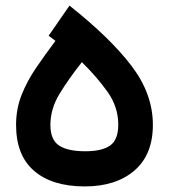

<svg xmlns="http://www.w3.org/2000/svg" viewBox="-20 -668 605 688"><path d="M229 -647.9Q374.5 -532.7 451.2 -432.1Q527.8 -331.5 527.8 -220.7Q527.8 -113.8 461.7 -56.9Q395.5 0 283.7 0Q167 0 102.3 -55.7Q37.6 -111.3 37.6 -220.2Q37.6 -278.3 57.6 -328.4Q77.6 -378.4 109.6 -425.3Q141.6 -472.2 178.7 -521.5L154.3 -540ZM273.4 -445.3Q226.6 -386.2 193.6 -332.3Q160.6 -278.3 160.6 -220.2Q160.6 -167 191.7 -146.5Q222.7 -126 285.6 -126Q345.7 -126 374.8 -146.7Q403.8 -167.5 403.8 -221.2Q403.8 -284.7 365.7 -338.4Q327.6 -392.1 273.4 -445.3Z"/></svg>

Font: Vazir WOL
Style: Bold-WOL
Weight: 700
Designer: Saber Rastikerdar
Foundry: Saber Rastikerdar
Version: Version 30.0.0